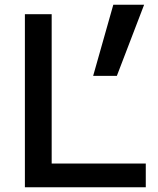

<svg xmlns="http://www.w3.org/2000/svg" viewBox="-20 -790 667 810"><path d="M85 0V-730H198V-100H595V0ZM373 -470 458 -770H588L473 -470Z"/></svg>

Font: M PLUS 1 Medium
Style: Regular
Weight: 500
Designer: Coji Morishita
Foundry: UNDERFOREST DESIGN
Version: Version 1.001